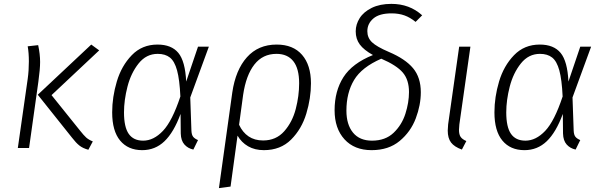

<svg xmlns="http://www.w3.org/2000/svg" viewBox="-20 -764 3101 991"><path d="M352 -53 175 -275 451 -534 492 -504 246 -273 393 -90Q412 -66 424.5 -54.5Q437 -43 459 -34L436 9Q407 1 389.5 -13Q372 -27 352 -53ZM123 -357Q129 -400 129 -447Q129 -491 123 -525L177 -531Q187 -485 187 -444Q187 -407 178 -342L130 0H72Z M941 -343 1002 -523H1058L962 -261L968 -90Q969 -68 977 -58Q985 -48 1002 -41L978 8Q950 2 932 -18Q914 -38 913 -75L912 -176Q877 -81 829 -35Q781 11 714 11Q641 11 600 -38.5Q559 -88 559 -184Q559 -263 583 -343.5Q607 -424 660 -479Q713 -534 793 -534Q865 -534 900.5 -491Q936 -448 941 -343ZM620 -184Q620 -108 644.5 -73Q669 -38 719 -38Q773 -38 821 -88.5Q869 -139 911 -266Q907 -353 894 -400.5Q881 -448 857 -467Q833 -486 794 -486Q735 -486 695.5 -436.5Q656 -387 638 -317Q620 -247 620 -184Z M1585 -334Q1585 -257 1561 -177.5Q1537 -98 1482.5 -43.5Q1428 11 1342 11Q1295 11 1260.5 -9Q1226 -29 1206 -64L1170 199L1110 207L1179 -287Q1196 -403 1254.5 -468.5Q1313 -534 1408 -534Q1493 -534 1539 -481Q1585 -428 1585 -334ZM1524 -334Q1524 -410 1494 -448Q1464 -486 1407 -486Q1336 -486 1293 -431Q1250 -376 1235 -275L1214 -120Q1232 -81 1263 -60Q1294 -39 1338 -39Q1405 -39 1447 -86.5Q1489 -134 1506.5 -201.5Q1524 -269 1524 -334Z M2159 -685 2125 -651Q2097 -674 2067.5 -684.5Q2038 -695 2001 -695Q1938 -695 1907 -668.5Q1876 -642 1876 -603Q1876 -569 1900 -546Q1924 -523 1987 -496Q2072 -460 2112 -412Q2152 -364 2152 -288Q2152 -222 2126 -153Q2100 -84 2043 -36.5Q1986 11 1898 11Q1809 11 1758 -45Q1707 -101 1707 -195Q1707 -294 1752.5 -365.5Q1798 -437 1905 -480Q1858 -506 1837 -534.5Q1816 -563 1816 -602Q1816 -638 1836.5 -670.5Q1857 -703 1899 -723.5Q1941 -744 2000 -744Q2094 -744 2159 -685ZM1768 -193Q1768 -121 1802 -79.5Q1836 -38 1900 -38Q1969 -38 2011.5 -78.5Q2054 -119 2072.5 -177Q2091 -235 2091 -289Q2091 -352 2059 -389.5Q2027 -427 1948 -461Q1847 -417 1807.5 -351Q1768 -285 1768 -193Z M2351 -122Q2349 -100 2349 -94Q2349 -70 2357.5 -57.5Q2366 -45 2387 -36L2364 8Q2325 -6 2308 -28.5Q2291 -51 2291 -90Q2291 -98 2293 -122L2350 -523H2408Z M2914 -343 2975 -523H3031L2935 -261L2941 -90Q2942 -68 2950 -58Q2958 -48 2975 -41L2951 8Q2923 2 2905 -18Q2887 -38 2886 -75L2885 -176Q2850 -81 2802 -35Q2754 11 2687 11Q2614 11 2573 -38.5Q2532 -88 2532 -184Q2532 -263 2556 -343.5Q2580 -424 2633 -479Q2686 -534 2766 -534Q2838 -534 2873.5 -491Q2909 -448 2914 -343ZM2593 -184Q2593 -108 2617.5 -73Q2642 -38 2692 -38Q2746 -38 2794 -88.5Q2842 -139 2884 -266Q2880 -353 2867 -400.5Q2854 -448 2830 -467Q2806 -486 2767 -486Q2708 -486 2668.5 -436.5Q2629 -387 2611 -317Q2593 -247 2593 -184Z"/></svg>

Font: FiraGO Light
Style: Italic
Weight: 300
Italic angle: -8°
Designer: bBox Type GmbH
Foundry: bBox Type GmbH
Version: Version 1.001